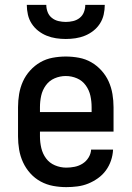

<svg xmlns="http://www.w3.org/2000/svg" viewBox="-20 -760 540 788"><path d="M252 8Q225 8 198 3Q171 -2 147 -15Q123 -28 104.5 -48.5Q86 -69 74.5 -94Q63 -119 58.5 -146Q54 -173 54 -200V-320Q54 -347 58.5 -374Q63 -401 74 -425.5Q85 -450 103.5 -470.5Q122 -491 145.5 -504.5Q169 -518 196 -523Q223 -528 250 -528Q277 -528 304 -523Q331 -518 354.5 -504.5Q378 -491 396.5 -470.5Q415 -450 426 -425.5Q437 -401 441.5 -374Q446 -347 446 -320V-220H144V-200Q144 -176 149.5 -152.5Q155 -129 169 -110Q183 -91 205.5 -81.5Q228 -72 252 -72Q269 -72 286.5 -75.5Q304 -79 319 -88.5Q334 -98 343.5 -113.5Q353 -129 354 -146H444Q443 -123 435.5 -101Q428 -79 414.5 -60.5Q401 -42 382 -28.5Q363 -15 342 -6.5Q321 2 298 5Q275 8 252 8ZM356 -300V-320Q356 -344 351 -367Q346 -390 332 -409.5Q318 -429 296 -438.5Q274 -448 250 -448Q226 -448 204 -438.5Q182 -429 168 -409.5Q154 -390 149 -367Q144 -344 144 -320V-300ZM250 -600Q230 -600 210 -603Q190 -606 171.5 -613.5Q153 -621 137 -633.5Q121 -646 110 -663Q99 -680 94.5 -700Q90 -720 90 -740H170Q170 -725 175.5 -710.5Q181 -696 193 -686.5Q205 -677 220 -673.5Q235 -670 250 -670Q265 -670 280 -673.5Q295 -677 307 -686.5Q319 -696 324.5 -710.5Q330 -725 330 -740H410Q410 -720 405.5 -700Q401 -680 390 -663Q379 -646 363 -633.5Q347 -621 328.5 -613.5Q310 -606 290 -603Q270 -600 250 -600Z"/></svg>

Font: Iosevka Curly Medium
Style: Regular
Weight: 500
Monospace: yes
Designer: Belleve Invis
Foundry: Belleve Invis
Version: Version 22.1.2; ttfautohint (v1.8.4)